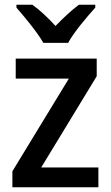

<svg xmlns="http://www.w3.org/2000/svg" viewBox="-20 -786 464 806"><path d="M162 -606H266C290 -651 345 -715 380 -754V-766H311C278 -741 248 -713 213 -677C181 -712 147 -744 116 -766H49V-754C84 -714 137 -650 162 -606ZM393 0V-83H153L386 -466V-540H46V-456H269L32 -67V0Z"/></svg>

Font: Noto Sans Bengali SemiCondensed Medium
Style: Regular
Weight: 500
Width: 4
Designer: Joana Ranito - Universal Thirst; Jelle Bosma - Monotype Design Team
Foundry: Universal Thirst ehf.
Version: Version 3.000